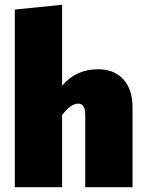

<svg xmlns="http://www.w3.org/2000/svg" viewBox="-20 -784 605 804"><path d="M535 -334V0H337V-298Q337 -328 329.5 -339Q322 -350 307 -350Q276 -350 240 -302V0H42V-744L240 -764V-425Q271 -461 308 -477.5Q345 -494 391 -494Q458 -494 496.5 -452Q535 -410 535 -334Z"/></svg>

Font: FiraGO Heavy
Style: Regular
Weight: 900
Designer: bBox Type
Foundry: bBox Type GmbH
Version: Version 1.001